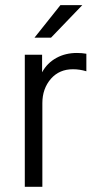

<svg xmlns="http://www.w3.org/2000/svg" viewBox="-20 -717 377 737"><path d="M75.2 -506.8H141.6V-439.5Q161.1 -475.6 197.3 -495.1Q231.4 -513.7 275.4 -513.7Q293.9 -513.7 311.5 -510.7V-443.4Q286.1 -451.2 259.8 -451.2Q208 -451.2 175.8 -415Q142.6 -377 142.6 -321.3V0H75.2ZM211.9 -697.3H295.9L175.8 -572.3H112.3Z"/></svg>

Font: Dinish
Style: Regular
Weight: 400
Designer: Bert Driehuis
Foundry: Playbeing
Version: Version 3.006; git-39231f3c-release